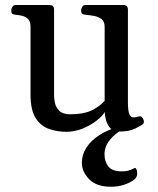

<svg xmlns="http://www.w3.org/2000/svg" viewBox="-20 -501 615 749"><path d="M238.8 13.2Q203.6 13.2 171.6 2.2Q139.6 -8.8 119.4 -40Q99.1 -71.3 99.1 -131.8V-396Q99.1 -417 89.6 -426.5Q80.1 -436 66.9 -439.2Q53.7 -442.4 41.5 -443.4Q31.2 -444.3 27.6 -447.5Q23.9 -450.7 23.9 -461.4Q23.9 -466.8 28.3 -474.1Q32.7 -481.4 40.5 -481.4H172.9Q190.9 -481.4 190.9 -463.9V-127.4Q190.9 -115.7 194.6 -98.6Q198.2 -81.5 211.7 -68.4Q225.1 -55.2 253.9 -55.2Q303.2 -55.2 333.7 -68.6Q364.3 -82 388.2 -107.4V-396Q388.2 -417 376.5 -426.3Q364.7 -435.5 347.7 -438.7Q330.6 -441.9 314 -443.4Q303.7 -444.3 300 -447.5Q296.4 -450.7 296.4 -461.4Q296.4 -466.8 300.8 -474.1Q305.2 -481.4 313 -481.4H460.9Q479 -481.4 479 -463.9V-102.5Q479 -66.9 485.1 -54.9Q491.2 -43 499 -43Q505.9 -43 511 -43.9Q516.1 -44.9 522 -46.9Q530.3 -49.3 535.9 -41.3Q541.5 -33.2 541.5 -25.9Q541.5 -20.5 538.6 -18.1Q533.7 -12.7 509 -0.2Q484.4 12.2 444.8 12.2Q428.7 12.2 417 4.4Q405.3 -3.4 397.9 -20.3Q390.6 -37.1 388.2 -64Q379.9 -48.3 356.7 -30.3Q333.5 -12.2 302.5 0.5Q271.5 13.2 238.8 13.2ZM480 -39.1 490.7 -14.6Q387.7 35.2 387.7 100.1Q387.7 128.4 402.3 147.9Q417 167.5 455.1 167.5Q468.3 167.5 478.3 165.3Q488.3 163.1 504.9 154.8Q508.8 152.8 512 158.7Q515.1 164.6 515.1 175.8Q515.1 190.9 503.4 199.7Q487.8 211.9 464.1 219.7Q440.4 227.5 413.1 227.5Q355.5 227.5 327.4 197.8Q299.3 168 299.3 134.8Q299.3 102.5 316.9 75Q334.5 47.4 368.4 25.6Q402.3 3.9 452.1 -9.3Z"/></svg>

Font: Gelasio
Style: Regular
Weight: 400
Designer: Eben Sorkin
Foundry: Eben Sorkin
Version: Version 1.008